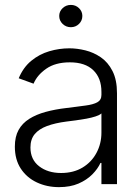

<svg xmlns="http://www.w3.org/2000/svg" viewBox="-20 -750 564 782"><path d="M220.2 12.2Q170.9 12.2 129.9 -7.1Q88.9 -26.4 64.7 -63.2Q40.5 -100.1 40.5 -152.8Q40.5 -193.4 55.7 -220.7Q70.8 -248 99.1 -265.9Q127.4 -283.7 165.8 -294.2Q204.1 -304.7 250.5 -310.1Q296.4 -315.9 328.1 -320.1Q359.9 -324.2 376.5 -333.5Q393.1 -342.8 393.1 -363.3V-376Q393.1 -432.1 359.9 -464.1Q326.7 -496.1 264.6 -496.1Q205.6 -496.1 168.5 -470.2Q131.3 -444.3 116.7 -409.2L56.2 -431.2Q74.7 -475.6 107.4 -502.4Q140.1 -529.3 180.7 -541.3Q221.2 -553.2 262.7 -553.2Q293.9 -553.2 327.6 -544.9Q361.3 -536.6 390.6 -516.6Q419.9 -496.6 438.2 -460.7Q456.5 -424.8 456.5 -370.1V0H393.1V-86.4H389.2Q378.4 -62.5 356 -39.8Q333.5 -17.1 299.8 -2.4Q266.1 12.2 220.2 12.2ZM229 -45.4Q279.3 -45.4 316.2 -67.6Q353 -89.8 373 -127.4Q393.1 -165 393.1 -209.5V-288.1Q385.7 -281.2 369.4 -275.9Q353 -270.5 331.8 -266.6Q310.5 -262.7 288.8 -259.8Q267.1 -256.8 250.5 -254.9Q204.6 -249 171.6 -236.8Q138.7 -224.6 121.3 -203.6Q104 -182.6 104 -149.4Q104 -100.1 139.4 -72.8Q174.8 -45.4 229 -45.4ZM268.6 -639.2Q249 -639.2 235.1 -652.6Q221.2 -666 221.2 -685.1Q221.2 -703.6 235.1 -716.8Q249 -730 268.6 -730Q288.1 -730 301.8 -716.8Q315.4 -703.6 315.4 -685.1Q315.4 -666 301.8 -652.6Q288.1 -639.2 268.6 -639.2Z"/></svg>

Font: Inter Tight Light
Style: Regular
Weight: 300
Designer: Rasmus Andersson
Foundry: rsms
Version: Version 3.004